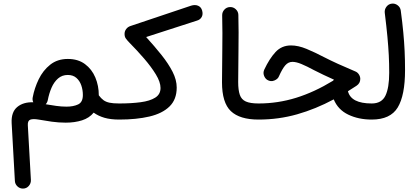

<svg xmlns="http://www.w3.org/2000/svg" viewBox="-20 -658 2381 1095"><path d="M366.7 -321.8Q425.3 -321.8 464.6 -292.5Q503.9 -263.2 523.7 -216.1Q543.5 -168.9 543.5 -114.3Q556.6 -96.7 570.3 -86.7Q584 -76.7 604.5 -72.3Q625 -67.9 659.7 -67.9H660.2Q680.2 -67.9 693.1 -54.2Q706.1 -40.5 706.1 -22Q706.1 -3.4 693.1 10.3Q680.2 23.9 660.2 23.9H659.7Q610.8 23.9 575.7 13.7Q540.5 3.4 514.2 -15.6Q489.3 15.1 447.8 28.3Q406.2 41.5 355 41.5Q314.9 41.5 274.7 35.9Q234.4 30.3 199.7 23.9Q168.5 18.6 152.8 24.4Q137.2 30.3 138.7 56.6L156.2 367.7Q157.2 387.7 144 402.6Q130.9 417.5 110.8 417.5Q92.8 417.5 79.3 404.8Q65.9 392.1 64.9 374L46.4 43.5Q43.5 -18.6 78.1 -47.6Q112.8 -76.7 169.9 -74.7Q163.6 -87.4 166.5 -102.5Q176.3 -155.3 200.7 -205.8Q225.1 -256.3 266.4 -289.1Q307.6 -321.8 366.7 -321.8ZM252.4 -86.4Q249.5 -72.8 240.7 -63.5Q270.5 -58.1 300.8 -54Q331.1 -49.8 359.4 -49.8Q398.4 -49.8 425.5 -62.5Q452.6 -75.2 452.6 -116.2Q452.6 -145 443.6 -171.1Q434.6 -197.3 415.5 -213.9Q396.5 -230.5 366.7 -230.5Q334 -230.5 311 -210.4Q288.1 -190.4 273.9 -157.7Q259.8 -125 252.4 -86.4Z M614.3 -22Q614.3 -41 627.7 -54.4Q641.1 -67.9 660.2 -67.9Q728.5 -67.9 781.7 -75Q835 -82 865.2 -101.1Q895.5 -120.1 895.5 -156.2Q895.5 -189.9 868.9 -233.6Q842.3 -277.3 801.5 -324.5Q760.7 -371.6 717.3 -415.5Q704.1 -429.2 697.3 -439Q690.4 -448.7 690.4 -464.8Q690.4 -480 699.7 -492.4Q709 -504.9 724.6 -509.8L1069.3 -625.5Q1092.3 -632.8 1109.9 -625.2Q1127.4 -617.7 1132.8 -597.7Q1138.7 -576.7 1130.4 -561.3Q1122.1 -545.9 1103.5 -540.5L813.5 -446.8Q862.3 -393.1 901.6 -343.8Q940.9 -294.4 964.4 -248.3Q987.8 -202.1 987.8 -158.7Q987.8 -90.8 946.8 -50.8Q905.8 -10.7 832 6.6Q758.3 23.9 660.2 23.9Q641.1 23.9 627.7 10.5Q614.3 -2.9 614.3 -22Z M1246.1 -188.5Q1246.1 -280.8 1247.8 -373.8Q1249.5 -466.8 1247.1 -569.8Q1246.6 -588.9 1259.5 -603Q1272.5 -617.2 1291.5 -617.7Q1310.1 -618.7 1324.5 -605.5Q1338.9 -592.3 1339.4 -573.2Q1341.8 -471.7 1340.1 -377.4Q1338.4 -283.2 1338.4 -189.9Q1338.4 -144 1347.7 -117.2Q1356.9 -90.3 1382.1 -79.1Q1407.2 -67.9 1454.6 -67.9H1455.1Q1474.1 -67.9 1487.5 -54.4Q1501 -41 1501 -22Q1501 -2.9 1487.5 10.5Q1474.1 23.9 1455.1 23.9H1454.6Q1347.2 23.9 1296.6 -24.2Q1246.1 -72.3 1246.1 -188.5Z M1639.6 -398.9Q1680.7 -398.9 1728.3 -379.2Q1775.9 -359.4 1830.1 -331.1Q1897.5 -296.4 2006.8 -250.5Q2019 -245.6 2026.9 -233.4Q2034.7 -221.2 2034.7 -208Q2034.7 -183.1 2013.2 -168.9Q1988.3 -152.3 1964.4 -137.7Q1981.9 -67.9 2099.6 -67.9H2100.1Q2119.1 -67.9 2132.6 -54.4Q2146 -41 2146 -22Q2146 -2.9 2132.6 10.5Q2119.1 23.9 2100.1 23.9H2099.6Q2024.9 23.9 1966.3 -4.2Q1907.7 -32.2 1883.3 -91.3Q1780.3 -36.1 1674.6 -6.1Q1568.8 23.9 1455.1 23.9Q1436 23.9 1422.4 10Q1408.7 -3.9 1408.7 -22Q1408.7 -40.5 1422.4 -54.2Q1436 -67.9 1455.1 -67.9Q1564.5 -67.9 1668.9 -100.3Q1773.4 -132.8 1878.9 -197.3Q1881.3 -200.7 1884.8 -203.6Q1852.5 -218.3 1824.5 -231.4Q1796.4 -244.6 1771 -257.8Q1729.5 -280.3 1699.5 -292.7Q1669.4 -305.2 1647.9 -305.2Q1624.5 -305.2 1607.4 -285.9Q1590.3 -266.6 1570.3 -221.7Q1564.5 -207 1544.2 -198.7Q1523.9 -190.4 1503.9 -202.6Q1491.2 -210.9 1485.4 -227.5Q1479.5 -244.1 1487.3 -261.2Q1516.6 -323.7 1551.5 -361.3Q1586.4 -398.9 1639.6 -398.9Z M2054.2 -22Q2054.2 -41 2067.6 -54.4Q2081.1 -67.9 2100.1 -67.9Q2156.7 -67.9 2178.2 -112.5Q2199.7 -157.2 2199.7 -242.7Q2199.7 -294.9 2197.3 -343Q2194.8 -391.1 2189.5 -448.5Q2184.1 -505.9 2174.3 -585.4Q2172.4 -604 2183.8 -619.4Q2195.3 -634.8 2213.9 -637.2Q2232.4 -639.6 2247.8 -627.9Q2263.2 -616.2 2265.6 -597.7Q2274.9 -528.3 2280 -473.4Q2285.2 -418.5 2287.6 -367.4Q2290 -316.4 2290 -258.3Q2290 -114.3 2248.3 -45.2Q2206.5 23.9 2100.1 23.9Q2081.1 23.9 2067.6 10.5Q2054.2 -2.9 2054.2 -22Z"/></svg>

Font: Mikhak Medium
Style: Regular
Weight: 500
Designer: Amin Abedi
Version: Version 3.3